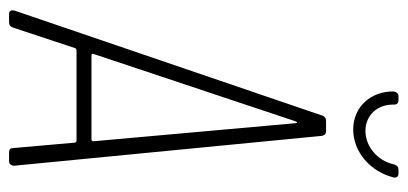

<svg xmlns="http://www.w3.org/2000/svg" viewBox="-258 -642 900 424"><g transform="rotate(90 192.0 -430.0)"><path d="M266 -760C316 -760 360 -799 372 -850C373 -856 369 -860 364 -860H355C349 -860 345 -857 343 -850C335 -813 303 -787 269 -787C235 -787 210 -813 211 -850C211 -857 207 -860 202 -860H193C187 -860 183 -856 182 -850C181 -799 216 -760 266 -760ZM316 0H336C342 0 346 -5 346 -11L280 -691C279 -696 276 -700 270 -700H247C241 -700 237 -697 235 -691L3 -11C2 -5 4 0 11 0H29C35 0 39 -3 41 -9L86 -145C86 -147 89 -149 91 -149H291C293 -149 295 -147 295 -145L307 -9C307 -3 310 0 316 0ZM99 -186 248 -633C250 -637 252 -637 252 -633L292 -186C292 -184 290 -182 288 -182H102C100 -182 98 -184 99 -186Z"/></g></svg>

Font: Barlow Condensed ExtraLight
Style: Italic
Weight: 275
Width: 3
Italic angle: -7°
Designer: Jeremy Tribby
Foundry: Tribby Type
Version: Version 1.422;hotconv 1.0.109;makeotfexe 2.5.65596